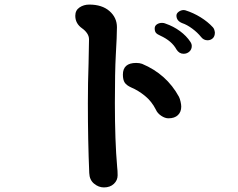

<svg xmlns="http://www.w3.org/2000/svg" viewBox="-20 -803 1040 839"><path d="M370 -47Q364 -188 364 -352Q364 -443 367 -525L369 -631Q369 -645 360.5 -657.5Q352 -670 339 -679Q309 -700 309 -734Q309 -758 327.5 -770.5Q346 -783 370 -783Q426 -783 458.5 -754.5Q491 -726 491 -684Q491 -647 486 -562Q482 -489 482 -353Q482 -187 492 -73Q494 -57 494 -37Q494 -15 477.5 0.5Q461 16 434 16Q411 16 391 -0.5Q371 -17 370 -47ZM661 -324Q643 -360 613.5 -384Q584 -408 553 -421Q533 -430 525 -442Q517 -454 517 -477Q517 -528 575 -528Q590 -528 601 -524Q708 -479 762 -380Q766 -372 769 -359Q772 -346 772 -337Q772 -314 757.5 -300Q743 -286 716 -286Q701 -286 684.5 -297Q668 -308 661 -324ZM859 -641Q843 -661 820 -678Q797 -695 776 -702Q751 -712 751 -735Q751 -744 760 -751Q769 -758 780 -759Q787 -759 790 -758Q825 -747 856.5 -727.5Q888 -708 910 -684Q917 -677 919 -661Q919 -644 909.5 -635.5Q900 -627 887 -627Q870 -627 859 -641ZM751 -587Q731 -624 681 -647Q667 -653 661.5 -659.5Q656 -666 656 -679Q656 -690 665.5 -696.5Q675 -703 688 -703Q697 -703 703 -700Q738 -688 766.5 -667Q795 -646 812 -620Q818 -611 818 -602Q818 -587 807.5 -577.5Q797 -568 782 -568Q763 -568 751 -587Z"/></svg>

Font: Tsukimi Rounded
Style: Bold
Weight: 700
Designer: Takashi Funayama
Foundry: Takashi Funayama
Version: Version 1.032; ttfautohint (v1.8.3)